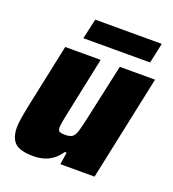

<svg xmlns="http://www.w3.org/2000/svg" viewBox="-126 -771 789 876"><g transform="rotate(20 268.5 -333.0)"><path d="M19 -92Q19 -120 36 -203L101 -510H273L217 -243Q204 -185 202 -158Q202 -142 209.5 -137.5Q217 -133 236 -133Q260 -133 271.5 -141Q283 -149 290 -171Q297 -193 309 -249L366 -510H537L429 0H263L272 -59H263Q219 8 134 8Q70 8 44.5 -15.5Q19 -39 19 -92ZM165 -576 187 -674H510L489 -576Z"/></g></svg>

Font: Saira Semi Condensed ExtraBold
Style: Italic
Weight: 800
Width: 4
Italic angle: -12°
Designer: Hector Gatti with collaboration of the Omnibus-Type team
Foundry: Omnibus-Type
Version: Version 1.001; ttfautohint (v1.8)